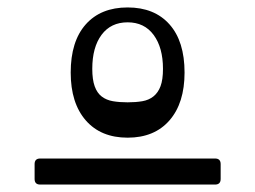

<svg xmlns="http://www.w3.org/2000/svg" viewBox="-20 -745 686 516"><path d="M73 -304Q73 -319 88 -319H558Q573 -319 573 -304V-264Q573 -249 558 -249H88Q73 -249 73 -264ZM323 -685Q278 -685 253 -651.5Q228 -618 228 -560Q228 -531 234.5 -513Q241 -495 253.5 -485.5Q266 -476 283.5 -473Q301 -470 323 -470Q345 -470 362.5 -473Q380 -476 392.5 -486Q405 -496 411.5 -513.5Q418 -531 418 -560Q418 -617 393 -651Q368 -685 323 -685ZM323 -725Q395 -725 435.5 -679.5Q476 -634 476 -550Q476 -468 435.5 -421.5Q395 -375 323 -375Q251 -375 210.5 -421.5Q170 -468 170 -550Q170 -634 210.5 -679.5Q251 -725 323 -725Z"/></svg>

Font: OpenDyslexic 3
Style: Regular
Weight: 400
Designer: Abelardo Gonzalez
Version: Version 1.000;PS 001.001;hotconv 1.0.56